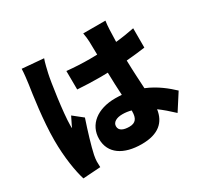

<svg xmlns="http://www.w3.org/2000/svg" viewBox="-170 -1009 1341 1282"><g transform="rotate(-30 500.0 -368.0)"><path d="M136 -788C135 -751 129 -706 125 -676C114 -603 86 -417 86 -265C86 -131 106 -15 127 52L262 43C261 27 261 9 261 -2C261 -12 264 -35 267 -49C279 -106 309 -206 339 -295L266 -353C253 -324 241 -305 229 -276C228 -280 228 -296 228 -299C228 -391 262 -622 274 -673C278 -691 292 -752 301 -774ZM633 -173C633 -119 614 -93 566 -93C524 -93 489 -105 489 -140C489 -171 520 -189 566 -189C589 -189 611 -186 633 -180ZM971 -138C927 -179 866 -231 781 -266C778 -324 773 -395 771 -485C823 -489 872 -495 916 -501V-650C871 -641 822 -633 772 -628C773 -669 774 -702 775 -721C776 -743 778 -768 781 -787H610C614 -766 618 -734 618 -719C619 -701 619 -664 620 -618C601 -617 583 -617 564 -617C504 -617 445 -620 387 -626L388 -483C447 -479 506 -477 565 -477C583 -477 602 -477 621 -478C622 -416 625 -355 628 -303C612 -304 595 -305 578 -305C440 -305 349 -234 349 -123C349 -11 441 49 580 49C710 49 771 -9 784 -102C818 -77 853 -47 890 -12Z"/></g></svg>

Font: Noto Sans CJK KR Black
Style: Regular
Weight: 900
Designer: Ryoko NISHIZUKA (kana & ideographs); Paul D. Hunt (Latin, Greek & Cyrillic); Wenlong ZHANG (bopomofo); Sandoll Communica
Foundry: Adobe Systems Incorporated
Version: Version 1.004;PS 1.004;hotconv 1.0.82;makeotf.lib2.5.63406